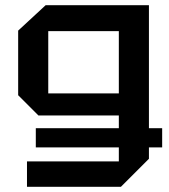

<svg xmlns="http://www.w3.org/2000/svg" viewBox="-20 -580 650 740"><path d="M84 140V42H438V-135H128L50 -213V-462L156 -560H554V32L446 140ZM166 -460V-220H438V-460ZM118 -12V-86H605V-12Z"/></svg>

Font: Tektur Medium
Style: Regular
Weight: 500
Designer: Adam Jagosz
Foundry: Adam Jagosz
Version: Version 1.005;gftools[0.9.30]